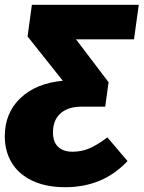

<svg xmlns="http://www.w3.org/2000/svg" viewBox="-55 -554 599 801"><path d="M504 -390H262L398 -211L384 -109L382 -110L383 -109H285Q229 -109 197.5 -81Q166 -53 166 -2Q166 39 188 59Q210 79 247 79Q285 79 318 65Q351 51 393 19L477 118Q375 227 217 227Q137 227 80 200Q23 173 -6 125Q-35 77 -35 15Q-35 -83 30.5 -145Q96 -207 207 -217L60 -402L78 -534H524Z"/></svg>

Font: FiraGO Heavy
Style: Italic
Weight: 900
Italic angle: -8°
Designer: bBox Type GmbH
Foundry: bBox Type GmbH
Version: Version 1.001